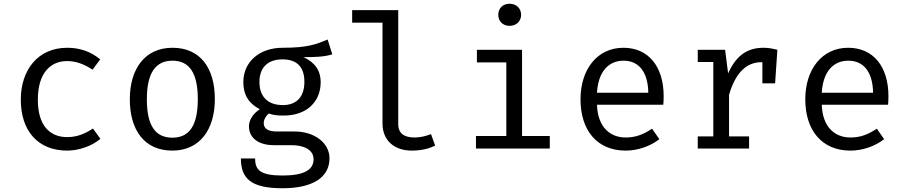

<svg xmlns="http://www.w3.org/2000/svg" viewBox="-20 -793 4840 1025"><path d="M339 -61C248 -61 182 -120 182 -261C182 -400 247 -467 338 -467C385 -467 429 -451 474 -421L515 -476C466 -517 407 -538 339 -538C182 -538 91 -419 91 -261C91 -96 181 11 339 11C400 11 471 -13 516 -52L476 -107C436 -80 392 -61 339 -61Z M901 -538C753 -538 673 -425 673 -263C673 -97 752 11 900 11C1047 11 1127 -102 1127 -264C1127 -430 1049 -538 901 -538ZM901 -469C991 -469 1036 -403 1036 -264C1036 -123 991 -58 900 -58C809 -58 764 -123 764 -263C764 -403 810 -469 901 -469Z M1729 -582C1667 -556 1621 -538 1489 -538C1364 -538 1279 -462 1279 -355C1279 -287 1307 -241 1367 -210C1329 -185 1309 -151 1309 -118C1309 -65 1350 -18 1442 -18H1536C1603 -18 1654 7 1654 57C1654 114 1603 144 1488 144C1370 144 1342 115 1342 53H1266C1266 160 1320 212 1488 212C1648 212 1739 155 1739 52C1739 -30 1659 -91 1553 -91H1458C1404 -91 1388 -111 1388 -136C1388 -155 1400 -175 1415 -187C1438 -179 1459 -176 1494 -176C1619 -176 1692 -251 1692 -355C1692 -415 1662 -460 1600 -488C1659 -488 1710 -489 1754 -503ZM1488 -476C1566 -476 1605 -435 1605 -356C1605 -278 1565 -232 1490 -232C1404 -232 1365 -283 1365 -355C1365 -426 1403 -476 1488 -476Z M2106 -739H1860V-672H2022V-134C2022 -43 2085 11 2178 11C2232 11 2275 -1 2303 -16L2281 -77C2252 -66 2224 -59 2193 -59C2142 -59 2106 -78 2106 -130Z M2700 -773C2664 -773 2640 -748 2640 -714C2640 -680 2664 -655 2700 -655C2737 -655 2762 -680 2762 -714C2762 -748 2737 -773 2700 -773ZM2767 -527H2526V-460H2683V-67H2521V0H2915V-67H2767Z M3167 -234H3521C3522 -245 3523 -261 3523 -279C3523 -439 3441 -538 3308 -538C3168 -538 3079 -422 3079 -263C3079 -99 3166 11 3320 11C3385 11 3451 -12 3500 -50L3461 -106C3414 -75 3374 -59 3320 -59C3239 -59 3171 -112 3167 -234ZM3309 -469C3389 -469 3439 -411 3441 -298H3167C3174 -414 3231 -469 3309 -469Z M4056 -538C3961 -538 3907 -488 3867 -402L3851 -527H3705V-462H3788V-65H3705V0H3979V-65H3872V-287C3906 -403 3964 -461 4045 -461H4050V-348H4118L4130 -527C4107 -533 4085 -538 4056 -538Z M4367 -234H4721C4722 -245 4723 -261 4723 -279C4723 -439 4641 -538 4508 -538C4368 -538 4279 -422 4279 -263C4279 -99 4366 11 4520 11C4585 11 4651 -12 4700 -50L4661 -106C4614 -75 4574 -59 4520 -59C4439 -59 4371 -112 4367 -234ZM4509 -469C4589 -469 4639 -411 4641 -298H4367C4374 -414 4431 -469 4509 -469Z"/></svg>

Font: FiraMono Nerd Font
Style: Regular
Weight: 400
Designer: Carrois Corporate & Edenspiekermann AG
Foundry: Carrois Corporate GbR & Edenspiekermann AG
Version: Version 003.206;Nerd Fonts 3.3.0